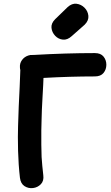

<svg xmlns="http://www.w3.org/2000/svg" viewBox="-20 -1000 591 1020"><path d="M86 -55Q90 -24 110.5 -11Q131 2 155.5 -1Q180 -4 197 -21.5Q214 -39 210 -69Q204 -120 201 -166Q200 -193 199.5 -231.5Q199 -270 199.5 -307Q200 -344 201 -368Q201 -385 202.5 -417.5Q204 -450 206 -485.5Q208 -521 209.5 -549Q211 -577 211 -586Q354 -594 484 -594Q515 -594 530 -612.5Q545 -631 545 -656Q545 -681 530 -699.5Q515 -718 484 -718Q331 -718 157 -708H153Q141 -709 130 -705Q109 -698 96.5 -680.5Q84 -663 86 -641Q86 -635 88 -628Q87 -589 84.5 -538.5Q82 -488 79.5 -433.5Q77 -379 76 -331Q74 -281 76 -198Q78 -124 86 -55ZM361 -808 430 -869Q452 -891 449.5 -916Q447 -941 429 -959Q411 -977 386.5 -980Q362 -983 339 -962L273 -898Q251 -876 253.5 -852Q256 -828 273 -810Q290 -792 314 -789.5Q338 -787 361 -808Z"/></svg>

Font: Balsamiq Sans
Style: Bold
Weight: 700
Designer: Michael Angeles
Foundry: Balsamiq SRL
Version: Version 1.020; ttfautohint (v1.8.4.7-5d5b);gftools[0.9.26]